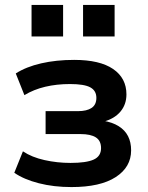

<svg xmlns="http://www.w3.org/2000/svg" viewBox="-20 -749 602 779"><path d="M270 10Q198 10 137.5 -5.5Q77 -21 38 -48L73 -135Q109 -111 160.5 -99.5Q212 -88 266 -88Q330 -88 360 -101.5Q390 -115 390 -148Q390 -178 369 -191.5Q348 -205 307 -205H165V-298H296Q332 -298 351.5 -311Q371 -324 371 -352Q371 -381 346.5 -394.5Q322 -408 264 -408Q210 -408 163.5 -397Q117 -386 79 -363L44 -451Q86 -478 147 -492Q208 -506 281 -506Q385 -506 439 -469Q493 -432 493 -366Q493 -325 468.5 -296Q444 -267 399 -255V-259Q436 -253 461.5 -237Q487 -221 499.5 -196.5Q512 -172 512 -139Q512 -71 449.5 -30.5Q387 10 270 10ZM317 -601V-729H445V-601ZM108 -601V-729H236V-601Z"/></svg>

Font: Nunito Sans 9pt
Style: Bold
Weight: 700
Version: Version 3.101;gftools[0.9.27]